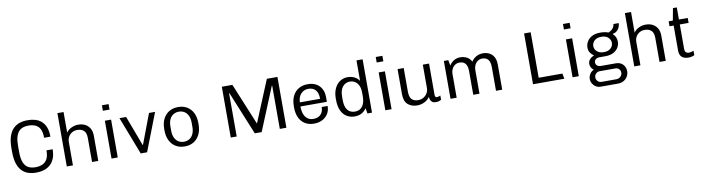

<svg xmlns="http://www.w3.org/2000/svg" viewBox="-31 -1542 9346 2553"><g transform="rotate(-10 4641.5 -266.0)"><path d="M337 10Q280 10 231.5 -6Q183 -22 146.5 -59.5Q110 -97 89.5 -161Q69 -225 69 -321V-365Q69 -460 90 -524Q111 -588 148.5 -626Q186 -664 235 -680Q284 -696 340 -696H350Q401 -696 447.5 -682.5Q494 -669 529.5 -638Q565 -607 585.5 -555.5Q606 -504 606 -428H521Q521 -506 497.5 -548.5Q474 -591 433.5 -607.5Q393 -624 342 -624Q303 -624 270 -613Q237 -602 212.5 -575.5Q188 -549 174.5 -502Q161 -455 161 -384V-302Q161 -208 183.5 -155.5Q206 -103 246.5 -82.5Q287 -62 341 -62Q392 -62 433 -79Q474 -96 498.5 -138Q523 -180 523 -258H606Q606 -185 585 -134Q564 -83 528 -51.5Q492 -20 445 -5Q398 10 347 10Z M752 0V-720H835V-442Q862 -481 906.5 -501Q951 -521 996 -521Q1048 -521 1088.5 -501Q1129 -481 1153 -440.5Q1177 -400 1177 -339V0H1093V-324Q1093 -394 1060.5 -424Q1028 -454 971 -454Q933 -454 902 -436Q871 -418 853 -386.5Q835 -355 835 -316V0Z M1356 0V-511H1440V0ZM1353 -646V-720H1443V-646Z M1750 0 1553 -511H1643L1795 -106H1799L1952 -511H2034L1836 0Z M2339 10Q2274 10 2223 -21Q2172 -52 2143 -109.5Q2114 -167 2114 -248V-264Q2114 -345 2143.5 -402.5Q2173 -460 2224.5 -490.5Q2276 -521 2340 -521H2350Q2415 -521 2466 -490.5Q2517 -460 2546 -402.5Q2575 -345 2575 -264V-248Q2575 -167 2545.5 -109Q2516 -51 2465 -20.5Q2414 10 2349 10ZM2344 -53Q2385 -53 2417.5 -72.5Q2450 -92 2469 -131.5Q2488 -171 2488 -229V-283Q2488 -342 2469 -381Q2450 -420 2417.5 -439.5Q2385 -459 2344 -459Q2304 -459 2271.5 -439.5Q2239 -420 2220 -381Q2201 -342 2201 -283V-229Q2201 -171 2220 -131.5Q2239 -92 2271.5 -72.5Q2304 -53 2344 -53Z M2966 0V-686H3109L3340 -125H3342L3574 -686H3717V0H3628V-584H3623L3383 0H3290L3051 -584H3046V0Z M4087 10Q4021 10 3970.5 -20Q3920 -50 3892 -107.5Q3864 -165 3864 -246V-265Q3864 -347 3893.5 -404.5Q3923 -462 3974.5 -491.5Q4026 -521 4092 -521H4101Q4160 -521 4207 -496Q4254 -471 4280.5 -423Q4307 -375 4307 -309V-246H3950Q3950 -184 3967 -141Q3984 -98 4016 -75.5Q4048 -53 4094 -53Q4131 -53 4161 -68Q4191 -83 4209 -113.5Q4227 -144 4227 -190H4307Q4307 -128 4278.5 -83.5Q4250 -39 4202 -14.5Q4154 10 4095 10ZM3951 -301H4225Q4225 -381 4190 -420Q4155 -459 4093 -459Q4036 -459 3996 -419.5Q3956 -380 3951 -301Z M4639 10Q4582 10 4535 -17Q4488 -44 4459.5 -102.5Q4431 -161 4431 -255V-266Q4431 -348 4458.5 -405Q4486 -462 4532 -491.5Q4578 -521 4633 -521Q4687 -521 4727 -500Q4767 -479 4790 -444V-720H4873V0H4811L4799 -73Q4772 -33 4732.5 -11.5Q4693 10 4639 10ZM4653 -53Q4690 -53 4721 -70.5Q4752 -88 4771 -129.5Q4790 -171 4790 -240V-282Q4790 -342 4771.5 -381Q4753 -420 4722 -439Q4691 -458 4653 -458Q4596 -458 4557 -413Q4518 -368 4518 -278V-238Q4518 -169 4536 -128.5Q4554 -88 4584.5 -70.5Q4615 -53 4653 -53Z M5053 0V-511H5137V0ZM5050 -646V-720H5140V-646Z M5484 10Q5405 10 5356.5 -34Q5308 -78 5308 -172V-511H5391V-192Q5391 -120 5421 -88.5Q5451 -57 5508 -57Q5547 -57 5579 -75.5Q5611 -94 5630 -125.5Q5649 -157 5649 -196V-511H5733V-87Q5733 -68 5740.5 -60.5Q5748 -53 5759 -53Q5770 -53 5783.5 -57Q5797 -61 5807 -67V-10Q5794 -1 5776 4.5Q5758 10 5735 10Q5704 10 5686.5 -2.5Q5669 -15 5662 -34.5Q5655 -54 5653 -75Q5627 -35 5580.5 -12.5Q5534 10 5484 10Z M5933 0V-511H5993L6007 -436Q6032 -476 6069.5 -498.5Q6107 -521 6154 -521Q6204 -521 6243.5 -500.5Q6283 -480 6305 -436Q6327 -472 6367 -496.5Q6407 -521 6462 -521Q6510 -521 6548.5 -501Q6587 -481 6609 -440.5Q6631 -400 6631 -339V0H6547V-319Q6547 -389 6519.5 -421.5Q6492 -454 6440 -454Q6406 -454 6380 -436Q6354 -418 6339 -387Q6324 -356 6324 -316V0H6240V-319Q6240 -389 6212.5 -421.5Q6185 -454 6133 -454Q6099 -454 6072.5 -436Q6046 -418 6031 -387Q6016 -356 6016 -316V0Z M7047 0V-686H7136V-72H7456L7470 0Z M7581 0V-511H7665V0ZM7578 -646V-720H7668V-646Z M7928 188Q7892 188 7863.5 170.5Q7835 153 7818.5 124.5Q7802 96 7802 63Q7802 27 7822 -4.5Q7842 -36 7876 -51Q7854 -65 7842 -87.5Q7830 -110 7830 -135Q7830 -171 7852.5 -196.5Q7875 -222 7912 -236Q7881 -257 7862.5 -286Q7844 -315 7844 -353Q7844 -396 7866 -434.5Q7888 -473 7933 -497Q7978 -521 8046 -521Q8079 -521 8106 -516.5Q8133 -512 8154 -503Q8191 -517 8213.5 -543Q8236 -569 8239 -603H8310Q8310 -573 8297.5 -545.5Q8285 -518 8262.5 -499.5Q8240 -481 8208 -475L8207 -472Q8230 -452 8243 -425Q8256 -398 8256 -364Q8256 -320 8234 -283Q8212 -246 8168.5 -223Q8125 -200 8060 -200H7980Q7949 -200 7929 -184.5Q7909 -169 7909 -141Q7909 -115 7928.5 -99Q7948 -83 7980 -83H8180Q8239 -83 8274.5 -46Q8310 -9 8310 45Q8310 85 8291 117.5Q8272 150 8238 169Q8204 188 8160 188ZM7951 127H8150Q8183 127 8206.5 104.5Q8230 82 8230 50Q8230 23 8211 3Q8192 -17 8164 -17H7951Q7920 -17 7899 4.5Q7878 26 7878 55Q7878 85 7899 106Q7920 127 7951 127ZM8050 -257Q8110 -257 8142.5 -287.5Q8175 -318 8175 -360Q8175 -403 8142.5 -433.5Q8110 -464 8050 -464Q7990 -464 7957 -433.5Q7924 -403 7924 -360Q7924 -318 7957 -287.5Q7990 -257 8050 -257Z M8414 0V-720H8497V-442Q8524 -481 8568.5 -501Q8613 -521 8658 -521Q8710 -521 8750.5 -501Q8791 -481 8815 -440.5Q8839 -400 8839 -339V0H8755V-324Q8755 -394 8722.5 -424Q8690 -454 8633 -454Q8595 -454 8564 -436Q8533 -418 8515 -386.5Q8497 -355 8497 -316V0Z M9144 10Q9109 10 9081.5 -2Q9054 -14 9039 -40Q9024 -66 9024 -108V-444H8968V-511H9025L9055 -674H9107V-511H9226V-444H9107V-120Q9107 -76 9125 -64.5Q9143 -53 9164 -53Q9175 -53 9194.5 -58Q9214 -63 9226 -68V-8Q9216 -3 9202 1.5Q9188 6 9173 8Q9158 10 9144 10Z"/></g></svg>

Font: Chivo Medium Light
Style: Regular
Weight: 300
Version: Version 2.002